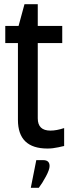

<svg xmlns="http://www.w3.org/2000/svg" viewBox="-20 -698 339 910"><path d="M185 61Q215 61 215 89Q215 106 197.5 138.5Q180 171 164 192H126L152 61ZM159 -678V-575H275V-494H159V-137Q159 -79 219 -79Q248 -79 284 -91V-6Q283 -6 274.5 -4Q266 -2 257 0Q230 6 205 6Q65 6 65 -130V-494H5V-575H68L96 -678Z"/></svg>

Font: Khand Medium
Style: Regular
Weight: 500
Designer: Devanagari: Sanchit Sawaria, Jyotish Sonowal; Latin: Satya Rajpurohit
Foundry: Indian Type Foundry
Version: Version 1.100;PS 1.0;hotconv 1.0.78;makeotf.lib2.5.61930; tt